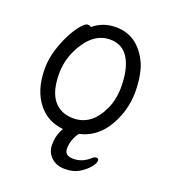

<svg xmlns="http://www.w3.org/2000/svg" viewBox="-124 -577 749 848"><g transform="rotate(20 250.0 -153.0)"><path d="M371 96Q382 85 392.5 85Q403 85 403 96.5Q403 108 386.5 128Q370 148 343.5 164Q317 180 277 180Q237 180 212.5 156.5Q188 133 188 97Q188 61 202 32Q205 24 210 17Q136 9 94 -43Q43 -104 43 -207Q43 -251 56 -294Q69 -337 87.5 -373Q106 -409 125 -431.5Q144 -454 155 -454Q168 -454 171 -448Q215 -486 277 -486Q382 -486 433 -374Q454 -321 454 -245Q454 -150 400 -67Q354 -2 283 13Q256 50 256 92Q256 125 297 125Q338 125 371 96ZM236 -43Q322 -43 367 -141Q388 -187 388 -245Q388 -329 359 -377.5Q330 -426 271 -426Q203 -426 156.5 -356.5Q110 -287 110 -208Q110 -125 143 -84Q176 -43 236 -43Z"/></g></svg>

Font: LXGW WenKai Mono TC
Style: Regular
Weight: 400
Designer: LXGW / Fontworks Inc.
Foundry: LXGW / Fontworks Inc.
Version: Version 1.330